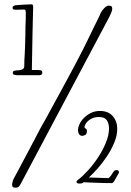

<svg xmlns="http://www.w3.org/2000/svg" viewBox="-20 -847 603 886"><path d="M41 -18Q77 -85 100 -128.5Q123 -172 137.5 -199.5Q152 -227 159.5 -241.5Q167 -256 172.5 -266Q178 -276 183.5 -285Q189 -294 197.5 -310Q206 -326 220.5 -352.5Q235 -379 259 -423Q290 -480 309.5 -516.5Q329 -553 342 -578Q355 -603 364 -620.5Q373 -638 382.5 -658Q392 -678 405 -704.5Q418 -731 439 -774Q440 -777 443.5 -784.5Q447 -792 453 -800Q459 -808 466.5 -814.5Q474 -821 483 -821Q492 -821 495 -817Q498 -813 498 -807Q498 -799 493 -787.5Q488 -776 484 -768L79 -5Q72 9 67 14Q62 19 50 19Q36 19 36 7Q36 1 37.5 -6Q39 -13 41 -18ZM157 -524Q162 -524 168.5 -522.5Q175 -521 175 -512Q175 -504 170 -502Q165 -500 161 -500H59Q54 -500 46.5 -501.5Q39 -503 39 -512Q39 -518 45 -520Q51 -522 54 -522Q58 -522 64.5 -522.5Q71 -523 77 -524.5Q83 -526 87.5 -530Q92 -534 92 -541Q92 -557 92.5 -569Q93 -581 94 -595.5Q95 -610 95.5 -630Q96 -650 97 -683Q97 -709 97.5 -724.5Q98 -740 98.5 -750.5Q99 -761 99 -769Q99 -777 99 -789Q99 -793 98 -798Q97 -803 90 -803Q86 -803 73.5 -802.5Q61 -802 54 -802Q49 -802 43.5 -803Q38 -804 38 -812Q38 -817 43.5 -820Q49 -823 54 -823Q56 -823 66.5 -824Q77 -825 89.5 -825.5Q102 -826 112.5 -826.5Q123 -827 125 -827Q128 -827 130.5 -825Q133 -823 133 -815Q133 -809 132 -776Q131 -748 130 -689.5Q129 -631 127 -524ZM502 -52Q504 -55 507 -58.5Q510 -62 517 -62Q525 -62 527 -58.5Q529 -55 529 -53Q529 -51 528.5 -49.5Q528 -48 526 -44.5Q524 -41 519.5 -33.5Q515 -26 507 -11Q505 -9 502.5 -5.5Q500 -2 495 -2Q479 -2 457 -2.5Q435 -3 415 -4Q391 -5 366 -6Q364 -4 360.5 -2Q357 0 346 0Q333 0 333 -8Q333 -12 341 -18Q362 -34 387 -61.5Q412 -89 433.5 -122Q455 -155 469 -189.5Q483 -224 483 -254Q483 -277 473 -292Q463 -307 437 -307Q419 -307 406.5 -301.5Q394 -296 386 -288.5Q378 -281 374 -273Q370 -265 370 -261Q370 -256 375.5 -253.5Q381 -251 381 -243Q381 -227 372 -223.5Q363 -220 361 -220Q340 -220 340 -249Q340 -258 346.5 -273Q353 -288 366 -301.5Q379 -315 398 -325Q417 -335 441 -335Q480 -335 500.5 -311Q521 -287 521 -253Q521 -221 507 -188Q493 -155 473 -125Q453 -95 430.5 -69.5Q408 -44 390 -28L479 -25Q481 -25 486 -29.5Q491 -34 502 -52Z"/></svg>

Font: Life Savers
Style: Regular
Weight: 400
Version: Version 2.001; ttfautohint (v0.93) -l 8 -r 50 -G 200 -x 14 -